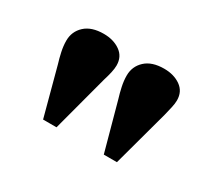

<svg xmlns="http://www.w3.org/2000/svg" viewBox="-70 -923 608 545"><g transform="rotate(30 233.5 -650.5)"><path d="M110 -502 68 -659Q63 -675 59 -693.5Q55 -712 55 -729Q55 -759 76.5 -779Q98 -799 138 -799Q170 -799 192 -783.5Q214 -768 214 -739Q214 -729 211 -715.5Q208 -702 203 -686L154 -502ZM309 -502 266 -659Q261 -675 257 -693.5Q253 -712 253 -729Q253 -759 274.5 -779Q296 -799 336 -799Q368 -799 390 -783.5Q412 -768 412 -739Q412 -729 409 -715.5Q406 -702 402 -686L352 -502Z"/></g></svg>

Font: Literata 36pt ExtraBold
Style: Regular
Weight: 800
Designer: Latin by Veronika Burian and Jose Scaglione. Greek by Irene Vlachou. Cyrillic by Vera Evstafieva.
Foundry: TypeTogether
Version: Version 3.002